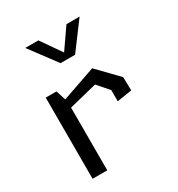

<svg xmlns="http://www.w3.org/2000/svg" viewBox="-189 -929 977 1053"><g transform="rotate(-30 300.0 -403.0)"><path d="M421 -299V-370L359 -441L182 -397V0H89V-514H157L177 -452L390 -526L513 -399L515 -314ZM128 -806 254 -637H346L472 -806H389L300 -678L211 -806Z"/></g></svg>

Font: Moralerspace Krypton JPDOC
Style: Regular
Weight: 400
Version: v0.0.6; ttfautohint (v1.8.4.7-5d5b-dirty) -l 6 -r 45 -G 200 